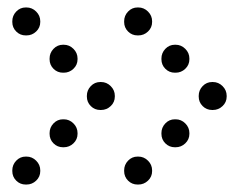

<svg xmlns="http://www.w3.org/2000/svg" viewBox="-20 -508 640 515"><path d="M49 -488Q34 -488 23.5 -477Q13 -466 13 -451V-449Q13 -434 23.5 -423.5Q34 -413 49 -413H51Q66 -413 77 -423.5Q88 -434 88 -449V-451Q88 -466 77 -477Q66 -488 51 -488ZM349 -488Q334 -488 323.5 -477Q313 -466 313 -451V-449Q313 -434 323.5 -423.5Q334 -413 349 -413H351Q366 -413 377 -423.5Q388 -434 388 -449V-451Q388 -466 377 -477Q366 -488 351 -488ZM149 -388Q134 -388 123.5 -377Q113 -366 113 -351V-349Q113 -334 123.5 -323.5Q134 -313 149 -313H151Q166 -313 177 -323.5Q188 -334 188 -349V-351Q188 -366 177 -377Q166 -388 151 -388ZM449 -388Q434 -388 423.5 -377Q413 -366 413 -351V-349Q413 -334 423.5 -323.5Q434 -313 449 -313H451Q466 -313 477 -323.5Q488 -334 488 -349V-351Q488 -366 477 -377Q466 -388 451 -388ZM249 -288Q234 -288 223.5 -277Q213 -266 213 -251V-249Q213 -234 223.5 -223.5Q234 -213 249 -213H251Q266 -213 277 -223.5Q288 -234 288 -249V-251Q288 -266 277 -277Q266 -288 251 -288ZM549 -288Q534 -288 523.5 -277Q513 -266 513 -251V-249Q513 -234 523.5 -223.5Q534 -213 549 -213H551Q566 -213 577 -223.5Q588 -234 588 -249V-251Q588 -266 577 -277Q566 -288 551 -288ZM149 -188Q134 -188 123.5 -177Q113 -166 113 -151V-149Q113 -134 123.5 -123.5Q134 -113 149 -113H151Q166 -113 177 -123.5Q188 -134 188 -149V-151Q188 -166 177 -177Q166 -188 151 -188ZM449 -188Q434 -188 423.5 -177Q413 -166 413 -151V-149Q413 -134 423.5 -123.5Q434 -113 449 -113H451Q466 -113 477 -123.5Q488 -134 488 -149V-151Q488 -166 477 -177Q466 -188 451 -188ZM49 -88Q34 -88 23.5 -77Q13 -66 13 -51V-49Q13 -34 23.5 -23.5Q34 -13 49 -13H51Q66 -13 77 -23.5Q88 -34 88 -49V-51Q88 -66 77 -77Q66 -88 51 -88ZM349 -88Q334 -88 323.5 -77Q313 -66 313 -51V-49Q313 -34 323.5 -23.5Q334 -13 349 -13H351Q366 -13 377 -23.5Q388 -34 388 -49V-51Q388 -66 377 -77Q366 -88 351 -88Z"/></svg>

Font: Doto Rounded
Style: Bold
Weight: 700
Monospace: yes
Version: Version 1.000